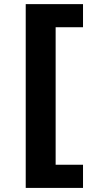

<svg xmlns="http://www.w3.org/2000/svg" viewBox="-20 -761 449 939"><path d="M105.8 158H386V44.7H252.1V-627.8H386V-740.8H105.8Z"/></svg>

Font: TID UI
Style: Bold
Weight: 700
Designer: The TID Project Authors
Foundry: Bakken & Bæck
Version: Version 1.001;hotconv 1.0.109;makeotfexe 2.5.65596